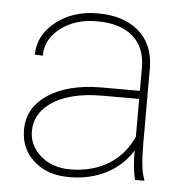

<svg xmlns="http://www.w3.org/2000/svg" viewBox="-45 -582 617 635"><g transform="rotate(5 264.0 -264.0)"><path d="M455.6 0C455.6 0 455.6 -4.4 455.6 -4.4C455.6 -4.4 455.6 -4.4 455.6 -4.4C446.3 -25.4 441.9 -64.5 441.9 -122.6C441.9 -122.6 441.9 -375 441.9 -375C441.9 -375 441.9 -375 441.9 -375C440.9 -426.8 423.8 -466.8 390.1 -495.6C356.4 -523.9 311.5 -538.1 254.4 -538.1C254.4 -538.1 254.4 -538.1 254.4 -538.1C199.7 -538.1 153.3 -522.9 115.7 -493.2C78.1 -463.4 59.1 -426.8 59.1 -383.8C59.1 -383.8 85.4 -382.8 85.4 -382.8C85.4 -382.8 85.4 -382.8 85.4 -382.8C85.4 -419.4 101.6 -449.7 133.8 -474.6C166 -499.5 206.1 -511.7 254.4 -511.7C254.4 -511.7 254.4 -511.7 254.4 -511.7C306.2 -511.7 346.2 -499.5 374 -475.1C401.9 -450.7 415.5 -416.5 415.5 -372.1C415.5 -372.1 415.5 -294.9 415.5 -294.9C415.5 -294.9 285.2 -294.9 285.2 -294.9C285.2 -294.9 285.2 -294.9 285.2 -294.9C212.4 -294.4 154.3 -279.3 110.8 -250.5C66.9 -221.2 44.9 -182.1 44.9 -133.8C44.9 -133.8 44.9 -133.8 44.9 -133.8C44.9 -91.3 60.1 -56.6 89.8 -30.3C119.6 -3.4 158.7 9.8 207.5 9.8C207.5 9.8 207.5 9.8 207.5 9.8C252.9 9.8 293.9 0.5 330.1 -18.1C366.2 -36.6 394.5 -63 415.5 -96.7C415.5 -96.7 415.5 -96.7 415.5 -96.7C415.5 -54.7 418.9 -22.5 425.3 0C425.3 0 455.6 0 455.6 0ZM207.5 -16.1C168 -16.1 135.7 -27.3 109.9 -49.8C84 -72.3 71.3 -99.6 71.3 -131.8C71.3 -131.8 71.3 -131.8 71.3 -131.8C71.3 -168.5 87.4 -198.7 120.1 -223.1C120.1 -223.1 120.1 -223.1 120.1 -223.1C160.2 -252.9 217.8 -268.1 293.5 -268.1C293.5 -268.1 415.5 -268.1 415.5 -268.1C415.5 -268.1 415.5 -142.6 415.5 -142.6C415.5 -142.6 415.5 -142.6 415.5 -142.6C397.5 -102.5 371.1 -71.3 335.4 -49.3C299.8 -27.3 256.8 -16.1 207.5 -16.1C207.5 -16.1 207.5 -16.1 207.5 -16.1Z"/></g></svg>

Font: WOX
Style: Regular
Weight: 500
Designer: Google
Foundry: ""
Version: ""